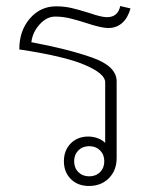

<svg xmlns="http://www.w3.org/2000/svg" viewBox="-20 -607 510 637"><path d="M84 -467Q207 -444 287 -415.5Q367 -387 367 -337V-83Q367 -42 341.5 -16Q316 10 275 10Q238 10 215 -13Q192 -36 192 -72Q192 -108 214.5 -131Q237 -154 273 -154Q289 -154 304 -148.5Q319 -143 329 -133V-334Q329 -363 260.5 -392Q192 -421 44 -443Q44 -505 79 -545.5Q114 -586 166 -586Q193 -586 217 -580.5Q241 -575 276 -564Q316 -550 335 -550Q371 -550 379 -587L413 -579Q404 -547 385 -530.5Q366 -514 339 -514Q316 -514 265 -531Q234 -541 210.5 -546.5Q187 -552 163 -552Q135 -552 111.5 -526Q88 -500 84 -467ZM326 -72Q326 -94 312 -108Q298 -122 276 -122Q254 -122 240 -108Q226 -94 226 -72Q226 -50 240 -36Q254 -22 276 -22Q298 -22 312 -36Q326 -50 326 -72Z"/></svg>

Font: Sarabun Thin
Style: Regular
Weight: 250
Designer: Suppakit Chalermlarp | Katatrad Co.,Ltd.
Foundry: Cadson Demak Co.,Ltd.
Version: Version 1.000; ttfautohint (v1.6)